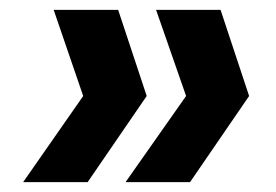

<svg xmlns="http://www.w3.org/2000/svg" viewBox="-20 -490 560 390"><path d="M220 -470 278 -295 158 -120H27L149 -295L89 -470ZM428 -470 486 -295 366 -120H235L358 -295L297 -470Z"/></svg>

Font: DM Sans 20pt ExtraBold
Style: Italic
Weight: 800
Italic angle: -10°
Version: Version 4.004;gftools[0.9.30]